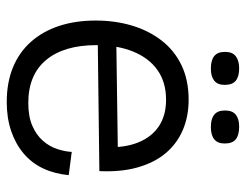

<svg xmlns="http://www.w3.org/2000/svg" viewBox="-100 -617 730 570"><g transform="rotate(90 265.0 -332.0)"><path d="M283 13Q225 13 180 -5.5Q135 -24 104 -59Q73 -94 57 -142.5Q41 -191 41 -251Q41 -309 56 -359Q71 -409 100.5 -447Q130 -485 174 -506Q218 -527 276 -527Q326 -527 366.5 -509.5Q407 -492 435 -458.5Q463 -425 477 -375.5Q491 -326 488 -262L86 -257V-312L437 -317L417 -282Q419 -337 403 -377Q387 -417 355 -438.5Q323 -460 276 -460Q224 -460 188 -434.5Q152 -409 133 -362Q114 -315 114 -253Q114 -157 158 -104Q202 -51 286 -51Q326 -51 353.5 -63Q381 -75 398 -94.5Q415 -114 422.5 -137Q430 -160 431 -180L500 -171Q496 -129 480 -95Q464 -61 435.5 -37Q407 -13 368.5 0Q330 13 283 13ZM357 -593Q333 -593 320.5 -603Q308 -613 308 -635Q308 -657 320.5 -667Q333 -677 356 -677Q381 -677 393.5 -667Q406 -657 406 -634Q406 -613 393.5 -603Q381 -593 357 -593ZM184 -593Q159 -593 146.5 -603Q134 -613 134 -635Q134 -657 147 -667Q160 -677 183 -677Q207 -677 219.5 -667Q232 -657 232 -634Q232 -613 219.5 -603Q207 -593 184 -593Z"/></g></svg>

Font: Bricolage Grotesque 72pt Light
Style: Regular
Weight: 300
Designer: Mathieu Triay
Foundry: Atelier Triay
Version: Version 1.001;gftools[0.9.33.dev8+g029e19f]